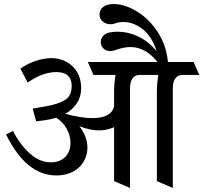

<svg xmlns="http://www.w3.org/2000/svg" viewBox="-20 -877 1007 951"><path d="M10 0ZM885 -506Q860 -506 848 -488Q836 -470 836 -441V54L757 20V-426Q757 -460 764 -506H673Q648 -506 636 -488Q624 -470 624 -441V54L545 20V-247Q507 -231 470 -231Q427 -231 373 -252Q392 -228 402.5 -200.5Q413 -173 413 -146Q413 -109 395 -77.5Q377 -46 342 -27Q307 -8 259 -8Q110 -8 10 -211L44 -228Q80 -160 128 -116.5Q176 -73 232 -73Q276 -73 302.5 -99Q329 -125 329 -169Q329 -206 310 -240Q291 -274 258 -294Q233 -286 211 -283L159 -276L142 -339L210 -351Q271 -362 303 -382.5Q335 -403 335 -451Q335 -520 259 -520Q191 -520 117 -468L81 -537Q116 -562 157 -575.5Q198 -589 234 -589Q297 -589 339.5 -548.5Q382 -508 382 -440Q382 -398 361 -366Q340 -334 303 -313Q383 -292 438 -292Q531 -292 545 -350V-426Q545 -461 552 -506H443L415 -570H939L967 -506ZM813 -555H772Q737 -602 701.5 -623Q666 -644 627 -644Q592 -644 552 -629Q537 -624 526 -624Q505 -624 492 -637Q479 -650 479 -669Q479 -686 491.5 -699.5Q504 -713 526 -717Q544 -720 563 -720Q613 -720 663 -697Q713 -674 756 -624Q731 -699 685.5 -733.5Q640 -768 592 -768Q567 -768 550 -761Q541 -757 527 -757Q505 -757 489 -770.5Q473 -784 473 -805Q473 -829 491.5 -843Q510 -857 543 -857Q598 -857 659.5 -819.5Q721 -782 764.5 -713Q808 -644 813 -555Z"/></svg>

Font: Sumana
Style: Regular
Weight: 400
Designer: Cyreal, Alexei Vanyashin (Devanagari), Olga Karpushina (Latin)
Foundry: Cyreal
Version: Version 1.015;PS 001.015;hotconv 1.0.70;makeotf.lib2.5.58329